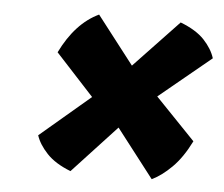

<svg xmlns="http://www.w3.org/2000/svg" viewBox="-39 -523 595 510"><g transform="rotate(5 258.5 -268.5)"><path d="M166 -59.6Q124.5 -75.7 102.3 -99.4Q80.1 -123 72.3 -147L206.1 -260.7L104.5 -371.1Q143.6 -451.2 205.6 -480.5L304.2 -353L423.3 -478.5Q465.3 -462.4 487.1 -439.2Q508.8 -416 516.6 -391.1Q481.9 -362.3 447.5 -334.2Q413.1 -306.2 378.4 -277.3L484.4 -167Q462.4 -122.6 435.5 -95.9Q408.7 -69.3 382.8 -57.1L283.2 -186Z"/></g></svg>

Font: Fruktur
Style: Italic
Weight: 400
Italic angle: -8°
Designer: Viktoriya Grabowska, Eben Sorkin
Foundry: Viktoriya Grabowska
Version: Version 1.008; ttfautohint (v1.8.4.7-5d5b)